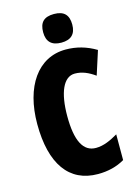

<svg xmlns="http://www.w3.org/2000/svg" viewBox="-138 -1011 784 1095"><g transform="rotate(-15 253.5 -463.5)"><path d="M293 -937C233 -937 207 -909 207 -852C207 -796 236 -768 293 -768C350 -768 379 -796 379 -852C379 -908 353 -937 293 -937ZM320 -578C363 -578 400 -561 438 -534L483 -674C426 -708 368 -724 305 -724C140 -724 39 -575 39 -355C39 -119 131 10 301 10C360 10 413 -3 459 -30V-182C416 -157 374 -137 328 -137C253 -137 216 -209 216 -354C216 -493 253 -578 320 -578Z"/></g></svg>

Font: Noto Sans Armenian ExtraCondensed Black
Style: Regular
Weight: 900
Width: 2
Designer: Monotype Design Team
Foundry: Monotype Imaging Inc.
Version: Version 2.008